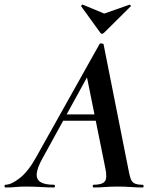

<svg xmlns="http://www.w3.org/2000/svg" viewBox="-58 -829 683 849"><path d="M-34 0Q-38 0 -38 -6Q-38 -12 -34 -12Q-8 -12 30 -42Q68 -72 103 -136L382 -634Q384 -638 391.5 -637Q399 -636 400 -633L509 -84Q514 -57 519 -41Q524 -25 536 -18.5Q548 -12 573 -12Q577 -12 577 -6Q577 0 573 0Q547 0 520.5 -2Q494 -4 462 -4Q431 -4 406.5 -2Q382 0 356 0Q352 0 352 -6Q352 -12 356 -12Q394 -12 405.5 -27Q417 -42 408 -84L323 -505L379 -582L130 -129Q107 -88 104.5 -62Q102 -36 121 -24Q140 -12 181 -12Q185 -12 185 -6Q185 0 180 0Q157 0 123.5 -2Q90 -4 58 -4Q29 -4 10.5 -2Q-8 0 -34 0ZM202 -295 218 -323H405L407 -295ZM385 -685 301 -801Q300 -803 303 -806.5Q306 -810 309 -808L403 -769L514 -808Q516 -809 519 -806Q522 -803 520 -801L403 -685Q392 -674 385 -685Z"/></svg>

Font: Cormorant Light
Style: Bold Italic
Weight: 700
Italic angle: -10°
Version: Version 4.000